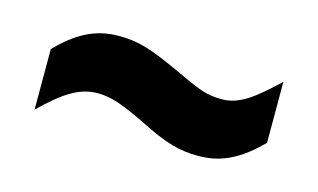

<svg xmlns="http://www.w3.org/2000/svg" viewBox="-37 -484 534 322"><g transform="rotate(15 229.5 -323.0)"><path d="M34 -352V-247C69 -281 96 -301 129 -301C154 -301 174 -293 214 -274C263 -249 287 -243 320 -243C362 -243 393 -262 425 -294V-400C389 -366 364 -345 333 -345C305 -345 292 -351 245 -373C195 -396 172 -403 139 -403C97 -403 66 -385 34 -352Z"/></g></svg>

Font: Noto Sans Gurmukhi UI ExtraCondensed
Style: Bold
Weight: 700
Width: 2
Designer: Jelle Bosma - Monotype Design Team
Foundry: Monotype Imaging Inc.
Version: Version 2.004